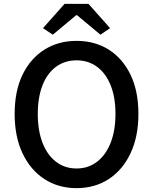

<svg xmlns="http://www.w3.org/2000/svg" viewBox="-20 -962 794 996"><path d="M377 14Q283 14 210.5 -33Q138 -80 97 -166.5Q56 -253 56 -371Q56 -490 97 -574.5Q138 -659 210.5 -704.5Q283 -750 377 -750Q472 -750 544 -704.5Q616 -659 657 -574.5Q698 -490 698 -371Q698 -253 657 -166.5Q616 -80 544 -33Q472 14 377 14ZM377 -88Q438 -88 483.5 -123Q529 -158 554 -221.5Q579 -285 579 -371Q579 -457 554 -519.5Q529 -582 483.5 -615.5Q438 -649 377 -649Q316 -649 270.5 -615.5Q225 -582 200.5 -519.5Q176 -457 176 -371Q176 -285 200.5 -221.5Q225 -158 270.5 -123Q316 -88 377 -88ZM254 -782 203 -816 315 -942H439L551 -816L501 -782L380 -883H375Z"/></svg>

Font: Noto Sans TC Thin Medium
Style: Regular
Weight: 500
Version: Version 2.004-H2;hotconv 1.0.118;makeotfexe 2.5.65603